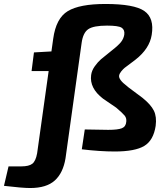

<svg xmlns="http://www.w3.org/2000/svg" viewBox="-126 -752 847 967"><path d="M521 -312 592 -259Q634 -225 649 -194.5Q664 -164 658 -118Q647 -45 600.5 -17Q554 11 452 11Q378 11 286 0L301 -100Q385 -98 419 -98Q467 -98 487.5 -106Q508 -114 510 -139Q512 -157 502 -169.5Q492 -182 459 -210L393 -255Q324 -308 333 -374Q336 -397 351.5 -418.5Q367 -440 382.5 -453.5Q398 -467 435 -496Q471 -524 484 -541Q497 -558 500 -578Q503 -602 486.5 -612.5Q470 -623 413 -623Q345 -623 318.5 -605Q292 -587 285 -535L204 45Q192 119 150 157Q108 195 26 195Q-13 195 -106 184L-83 86H-19Q20 86 37 72.5Q54 59 61 20L119 -394H33L45 -488L133 -493L142 -557Q156 -660 215.5 -696Q275 -732 405 -732Q550 -732 601 -696.5Q652 -661 638 -576Q627 -507 557 -452Q550 -446 530 -431.5Q510 -417 502 -410.5Q494 -404 485 -393Q476 -382 474 -372Q470 -351 514 -318Q518 -314 521 -312Z"/></svg>

Font: Exo 2.0
Style: Bold Italic
Weight: 700
Italic angle: -8°
Designer: Natanael Gama
Version: Version 1.001;PS 001.001;hotconv 1.0.70;makeotf.lib2.5.58329